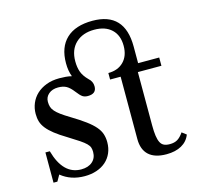

<svg xmlns="http://www.w3.org/2000/svg" viewBox="-115 -924 1080 1055"><g transform="rotate(-15 424.5 -397.0)"><path d="M803 -514V-467H669V-163Q669 -128 672.5 -104Q676 -80 683.5 -65.5Q691 -51 704 -45Q717 -39 737 -39Q763 -39 780.5 -49.5Q798 -60 815 -85L840 -66Q826 -29 791 -9.5Q756 10 705 10Q639 10 605 -21Q571 -52 571 -112V-467H511V-504Q566 -504 598.5 -537Q631 -570 631 -627Q631 -687 595.5 -720.5Q560 -754 497 -754Q431 -754 391.5 -716.5Q352 -679 352 -613Q352 -578 361.5 -552Q371 -526 397 -500Q419 -481 419 -453Q419 -411 370 -411Q352 -411 340 -419Q328 -427 309 -452Q289 -478 270.5 -488.5Q252 -499 223 -499Q190 -499 169.5 -481.5Q149 -464 149 -437Q149 -421 153 -408Q157 -395 168 -382.5Q179 -370 198 -356Q217 -342 247 -324Q295 -295 326 -272Q357 -249 375 -228Q393 -207 400 -185.5Q407 -164 407 -139Q407 -105 395 -77.5Q383 -50 361 -30.5Q339 -11 308 -0.5Q277 10 240 10Q161 10 106 -35L86 0H64V-172H89Q128 -31 231 -31Q271 -31 294.5 -51.5Q318 -72 318 -107Q318 -121 314.5 -132Q311 -143 299 -155Q287 -167 264 -182.5Q241 -198 202 -222Q162 -246 136 -266.5Q110 -287 94.5 -306.5Q79 -326 73 -346Q67 -366 67 -390Q67 -422 79 -450.5Q91 -479 113.5 -500Q136 -521 168.5 -533.5Q201 -546 243 -546Q262 -546 279.5 -544.5Q297 -543 313 -539Q300 -572 300 -616Q300 -707 351.5 -755.5Q403 -804 500 -804Q683 -804 683 -609V-514Z"/></g></svg>

Font: SVN-Libre Baskerville
Style: Regular
Weight: 400
Designer: Pablo Impallari, Rodrigo Fuenzalida
Foundry: Pablo Impallari, Rodrigo Fuenzalida
Version: Version 1.000; ttfautohint (v1.8.4)